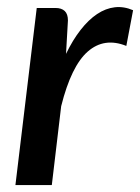

<svg xmlns="http://www.w3.org/2000/svg" viewBox="-20 -534 404 554"><path d="M170.5 -378.5Q190 -419 212.8 -448Q235.5 -477 260.2 -493.5Q285 -510 311.2 -513Q337.5 -516 364 -504.5L344.5 -401.5Q281 -427 233.2 -385.2Q185.5 -343.5 156.5 -227.5L129.5 0H24.5L86 -511H140Q157.5 -511 166.8 -502.2Q176 -493.5 176 -475Z"/></svg>

Font: Lato SemiBold
Style: Italic
Weight: 600
Italic angle: -7°
Designer: Lukasz Dziedzic with Adam Twardoch and Botio Nikoltchev
Foundry: tyPoland Lukasz Dziedzic
Version: Version 2.015; 2015-08-06; http://www.latofonts.com/